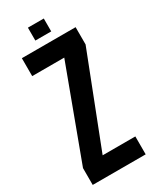

<svg xmlns="http://www.w3.org/2000/svg" viewBox="-233 -993 863 1058"><g transform="rotate(-30 198.5 -464.5)"><path d="M22 0V-107L237 -686H33V-800H375V-690L151 -114H359V0ZM146 -847V-929H247V-847Z"/></g></svg>

Font: Big Shoulders Display ExtraBold
Style: Regular
Weight: 800
Designer: Patric King
Foundry: XO Type Co
Version: Version 1.000; ttfautohint (v1.8.2)